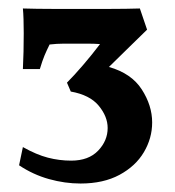

<svg xmlns="http://www.w3.org/2000/svg" viewBox="-20 -680 412 453"><path d="M170 -247Q133 -247 95.5 -257.5Q58 -268 25 -290L34 -333Q66 -315 93 -308Q120 -301 148 -301Q189 -301 211.5 -324.5Q234 -348 234 -378Q234 -405 213 -430.5Q192 -456 147 -464L138 -485Q155 -502 176 -526.5Q197 -551 216 -576Q202 -577 188.5 -577Q175 -577 162 -577Q146 -577 130 -577Q114 -577 97 -575Q90 -561 85 -549Q80 -537 74 -517H34Q35 -536 35.5 -558Q36 -580 36 -602Q36 -619 35.5 -634.5Q35 -650 34 -660Q67 -659 102 -659Q137 -659 172 -659Q207 -659 242 -659Q277 -659 310 -660L327 -610Q302 -586 287 -571Q272 -556 261 -545.5Q250 -535 237 -522Q290 -507 314.5 -469Q339 -431 339 -391Q339 -354 319.5 -321Q300 -288 262 -267.5Q224 -247 170 -247Z"/></svg>

Font: Ruwudu
Style: Bold
Weight: 700
Designer: Becca Hirsbrunner Spalinger
Foundry: SIL International
Version: Version 3.000